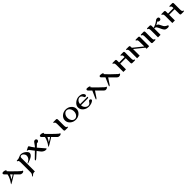

<svg xmlns="http://www.w3.org/2000/svg" viewBox="1176 -4340 8473 8473"><g transform="rotate(-45 5412.0 -104.0)"><path d="M702 9C723 10 744 5 764 -4C789 -15 801 -30 802 -50C803 -60 797 -66 784 -67C771 -69 760 -74 749 -83L719 -110C686 -133 579 -235 399 -415C315 -499 273 -546 273 -556C273 -557 274 -558 275 -558C291 -560 299 -566 299 -576C299 -579 298 -582 297 -585C292 -598 264 -607 237 -618C215 -628 188 -633 156 -633C125 -633 103 -628 91 -619C79 -608 73 -594 73 -578C73 -560 80 -544 95 -529L206 -418C198 -362 173 -291 131 -204C108 -155 79 -108 46 -62C20 -26 7 -6 7 -1C7 1 8 3 9 4C15 8 48 -7 108 -42C211 -101 288 -148 340 -183C361 -198 381 -212 398 -225L596 -26C618 -4 653 8 702 9ZM367 -256C306 -215 268 -191 252 -183C215 -163 186 -148 165 -139C209 -197 249 -264 285 -339Z M1568 -390C1571 -438 1536 -490 1464 -547C1393 -604 1319 -632 1242 -632C1216 -632 1190 -627 1163 -617L1101 -591C1062 -576 1038 -567 1029 -565C1012 -561 985 -559 950 -560C924 -561 911 -553 911 -536C911 -524 918 -517 932 -515C971 -510 990 -464 990 -377V247C990 276 983 305 970 332C962 347 950 366 933 389C920 406 913 418 913 423C913 431 917 435 926 435C936 435 951 426 972 407L1007 374C1033 353 1064 343 1101 343H1150L1149 -383V-509C1158 -561 1185 -587 1231 -587C1267 -587 1301 -571 1333 -538C1368 -502 1388 -458 1391 -406C1394 -362 1376 -303 1349 -268C1322 -234 1291 -206 1254 -183C1239 -174 1217 -163 1189 -150C1181 -147 1177 -142 1177 -135C1177 -126 1182 -122 1192 -122C1195 -122 1199 -123 1202 -124C1305 -157 1380 -187 1428 -214C1518 -264 1565 -323 1568 -390Z M2218 -31C2127 -136 2039 -238 1953 -339C2012 -395 2059 -439 2095 -472C2133 -469 2161 -475 2180 -490C2206 -513 2219 -537 2219 -563C2219 -576 2215 -589 2207 -601C2190 -627 2165 -640 2134 -640C2101 -640 2075 -629 2055 -607C2039 -590 2015 -557 1984 -509C1955 -465 1927 -430 1900 -404C1826 -501 1779 -572 1758 -617C1751 -634 1738 -643 1721 -643C1706 -643 1680 -632 1641 -609C1602 -586 1574 -572 1557 -567C1553 -565 1551 -562 1551 -557C1551 -545 1560 -539 1579 -539C1601 -539 1623 -527 1644 -504C1651 -497 1702 -430 1798 -304C1679 -189 1598 -110 1555 -67C1521 -36 1504 -13 1504 2C1504 14 1511 20 1524 20C1541 20 1567 6 1601 -22L1845 -242C1902 -167 1937 -121 1949 -104C1970 -75 1998 -49 2031 -27C2074 2 2118 17 2161 17C2206 17 2229 9 2229 -7C2229 -13 2225 -21 2218 -31Z M3035 9C3056 10 3077 5 3097 -4C3122 -15 3134 -30 3135 -50C3136 -60 3130 -66 3117 -67C3104 -69 3093 -74 3082 -83L3052 -110C3019 -133 2912 -235 2732 -415C2648 -499 2606 -546 2606 -556C2606 -557 2607 -558 2608 -558C2624 -560 2632 -566 2632 -576C2632 -579 2631 -582 2630 -585C2625 -598 2597 -607 2570 -618C2548 -628 2521 -633 2489 -633C2458 -633 2436 -628 2424 -619C2412 -608 2406 -594 2406 -578C2406 -560 2413 -544 2428 -529L2539 -418C2531 -362 2506 -291 2464 -204C2441 -155 2412 -108 2379 -62C2353 -26 2340 -6 2340 -1C2340 1 2341 3 2342 4C2348 8 2381 -7 2441 -42C2544 -101 2621 -148 2673 -183C2694 -198 2714 -212 2731 -225L2929 -26C2951 -4 2986 8 3035 9ZM2700 -256C2639 -215 2601 -191 2585 -183C2548 -163 2519 -148 2498 -139C2542 -197 2582 -264 2618 -339Z M3549 -45C3530 -48 3516 -56 3508 -69C3495 -90 3489 -131 3489 -190V-545C3489 -606 3471 -621 3426 -621H3289C3261 -621 3247 -612 3247 -594C3247 -581 3254 -574 3269 -572C3308 -567 3328 -520 3328 -432L3329 -72C3329 -11 3345 4 3392 4H3529C3556 4 3569 -5 3569 -24C3569 -36 3562 -43 3549 -45Z M4406 -310C4406 -398 4370 -473 4299 -536C4228 -599 4143 -630 4042 -630C3942 -630 3856 -599 3785 -536C3714 -473 3679 -398 3679 -310C3679 -221 3714 -146 3785 -83C3856 -20 3942 11 4042 11C4143 11 4228 -20 4299 -83C4370 -146 4406 -221 4406 -310ZM4248 -310C4248 -237 4228 -174 4188 -122C4148 -71 4099 -45 4042 -45C3985 -45 3937 -71 3897 -122C3857 -174 3837 -237 3837 -310C3837 -383 3857 -445 3897 -497C3937 -549 3985 -575 4042 -575C4099 -575 4148 -549 4188 -497C4228 -445 4248 -383 4248 -310Z M5148 -89C5157 -100 5162 -111 5162 -123C5162 -142 5151 -160 5129 -177C5115 -186 5101 -191 5088 -191C5064 -191 5040 -173 5017 -137C4996 -104 4977 -81 4960 -68C4935 -49 4907 -39 4874 -39C4819 -39 4769 -63 4725 -110C4679 -159 4656 -217 4656 -284H5072C5087 -284 5100 -288 5111 -295C5124 -304 5131 -314 5131 -326C5131 -339 5122 -346 5103 -346H4658C4665 -411 4688 -466 4726 -510C4765 -554 4809 -576 4859 -576C4914 -576 4959 -543 4994 -476C5005 -449 5013 -418 5046 -410C5051 -409 5057 -408 5062 -408C5097 -408 5125 -432 5125 -469C5125 -491 5115 -515 5095 -541C5050 -598 4973 -627 4865 -627C4777 -627 4694 -597 4616 -537C4533 -472 4491 -396 4491 -309C4491 -218 4528 -142 4602 -81C4677 -20 4766 10 4871 9C4922 8 4973 -1 5026 -18C5081 -37 5122 -61 5148 -89Z M6031 -47C6033 -52 6034 -56 6034 -59C6034 -65 6027 -69 6014 -72C6003 -74 5992 -79 5981 -88C5976 -91 5965 -100 5950 -113C5883 -172 5804 -247 5713 -337C5576 -474 5508 -546 5508 -554C5508 -555 5508 -555 5509 -555C5525 -557 5533 -563 5533 -573C5533 -591 5512 -605 5470 -616C5439 -624 5411 -628 5385 -628C5356 -628 5336 -624 5327 -615C5316 -605 5310 -592 5310 -575C5310 -556 5317 -540 5331 -526L5467 -390C5369 -170 5319 -56 5316 -47C5306 -18 5301 -2 5301 1C5301 6 5303 10 5306 11C5318 15 5346 -1 5365 -29C5440 -136 5502 -228 5551 -305L5828 -27C5857 2 5892 15 5933 10C5984 4 6016 -15 6031 -47Z M6853 -47C6855 -52 6856 -56 6856 -59C6856 -65 6849 -69 6836 -72C6825 -74 6814 -79 6803 -88C6798 -91 6787 -100 6772 -113C6705 -172 6626 -247 6535 -337C6398 -474 6330 -546 6330 -554C6330 -555 6330 -555 6331 -555C6347 -557 6355 -563 6355 -573C6355 -591 6334 -605 6292 -616C6261 -624 6233 -628 6207 -628C6178 -628 6158 -624 6149 -615C6138 -605 6132 -592 6132 -575C6132 -556 6139 -540 6153 -526L6289 -390C6191 -170 6141 -56 6138 -47C6128 -18 6123 -2 6123 1C6123 6 6125 10 6128 11C6140 15 6168 -1 6187 -29C6262 -136 6324 -228 6373 -305L6650 -27C6679 2 6714 15 6755 10C6806 4 6838 -15 6853 -47Z M7739 -48C7719 -51 7705 -59 7697 -72C7684 -93 7678 -133 7679 -192V-314V-545C7679 -605 7663 -620 7616 -620H7480C7453 -620 7439 -611 7439 -594C7439 -581 7446 -573 7461 -571C7492 -567 7510 -541 7517 -493C7518 -481 7519 -459 7519 -428H7177V-545C7177 -605 7161 -620 7114 -620H6978C6951 -620 6938 -611 6938 -593C6938 -580 6945 -573 6959 -571C6998 -566 7017 -520 7017 -433V1H7177V-356H7519L7520 -74C7520 -14 7536 1 7583 1H7719C7746 1 7759 -8 7759 -27C7759 -39 7752 -46 7739 -48Z M8625 -548C8625 -609 8608 -624 8561 -624H8424C8397 -624 8384 -615 8384 -596C8384 -584 8391 -577 8404 -575C8444 -570 8464 -523 8464 -435V-144L8034 -491V-547C8034 -608 8017 -623 7970 -623H7833C7806 -623 7793 -614 7793 -595C7793 -583 7800 -576 7813 -574C7852 -569 7872 -522 7872 -435V2H8034V-414L8464 -68V2H8625Z M9011 -45C8992 -48 8978 -56 8970 -69C8957 -90 8951 -131 8951 -190V-545C8951 -606 8933 -621 8888 -621H8751C8723 -621 8709 -612 8709 -594C8709 -581 8716 -574 8731 -572C8770 -567 8790 -520 8790 -432L8791 -72C8791 -11 8807 4 8854 4H8991C9018 4 9031 -5 9031 -24C9031 -36 9024 -43 9011 -45Z M9860 -10C9869 -19 9874 -29 9874 -41C9874 -56 9866 -67 9850 -72C9828 -78 9802 -91 9772 -112C9735 -137 9709 -164 9694 -191C9653 -269 9622 -328 9603 -368C9581 -401 9546 -422 9499 -430C9528 -443 9546 -451 9553 -455C9586 -474 9608 -489 9618 -498C9629 -505 9640 -509 9651 -509C9663 -509 9671 -503 9675 -492C9684 -470 9711 -460 9755 -462C9782 -463 9803 -474 9817 -494C9827 -507 9832 -521 9833 -535C9834 -567 9826 -591 9808 -606C9792 -619 9771 -626 9744 -626C9718 -626 9693 -620 9670 -609C9664 -606 9642 -589 9605 -560C9568 -531 9530 -508 9489 -489C9444 -468 9406 -453 9377 -444C9362 -440 9348 -437 9336 -435V-546C9336 -607 9318 -622 9273 -622H9137C9110 -622 9097 -613 9097 -594C9097 -582 9104 -575 9118 -573C9157 -568 9176 -522 9176 -435V2H9336V-393C9391 -397 9430 -380 9455 -343C9469 -322 9486 -291 9505 -250L9563 -127C9590 -70 9625 -32 9666 -11C9690 0 9725 7 9770 10C9813 13 9843 6 9860 -10Z M10793 -48C10773 -51 10759 -59 10751 -72C10738 -93 10732 -133 10733 -192V-314V-545C10733 -605 10717 -620 10670 -620H10534C10507 -620 10493 -611 10493 -594C10493 -581 10500 -573 10515 -571C10546 -567 10564 -541 10571 -493C10572 -481 10573 -459 10573 -428H10231V-545C10231 -605 10215 -620 10168 -620H10032C10005 -620 9992 -611 9992 -593C9992 -580 9999 -573 10013 -571C10052 -566 10071 -520 10071 -433V1H10231V-356H10573L10574 -74C10574 -14 10590 1 10637 1H10773C10800 1 10813 -8 10813 -27C10813 -39 10806 -46 10793 -48Z"/></g></svg>

Font: GFS Jackson
Style: Regular
Weight: 400
Designer: George Matthiopoulos
Foundry: George Matthiopoulos
Version: Version 1.0